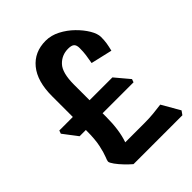

<svg xmlns="http://www.w3.org/2000/svg" viewBox="-186 -737 803 803"><g transform="rotate(-45 215.5 -335.5)"><path d="M125 -23Q112 -34 96 -50.5Q80 -67 68.5 -83Q57 -99 57 -106Q57 -111 64 -128Q71 -145 78 -177.5Q85 -210 85 -261V-265H48L0 -328L5 -342H85V-465Q85 -553 124 -600.5Q163 -648 230 -648Q262 -648 293 -632Q324 -616 349 -591.5Q374 -567 389.5 -541Q405 -515 405 -495Q405 -475 402.5 -459.5Q400 -444 395 -424L300 -446Q304 -468 306.5 -485.5Q309 -503 309 -526Q309 -543 301 -550.5Q293 -558 273 -558Q235 -558 209.5 -531Q184 -504 184 -434V-342H319L372 -279L367 -265H184V-245Q184 -165 165 -112H280Q307 -112 332.5 -114.5Q358 -117 380 -120L426 -40L414 -23Z"/></g></svg>

Font: Jaini Purva
Style: Regular
Weight: 400
Designer: Maithili Shingre, Girish Dalvi (Devanagari), Taresh Vohra (Latin)
Foundry: Ek Type
Version: Version 2.000; ttfautohint (v1.8.4.7-5d5b)